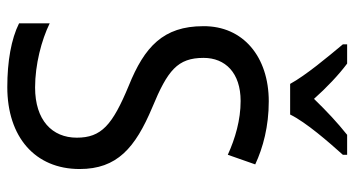

<svg xmlns="http://www.w3.org/2000/svg" viewBox="-248 -736 994 539"><g transform="rotate(90 249.5 -467.0)"><path d="M216 -784H302C324 -829 380 -893 415 -932V-944H359C324 -916 294 -888 258 -851C227 -886 190 -921 159 -944H105V-932C140 -890 192 -828 216 -784ZM455 -193C455 -298 396 -349 282 -397C178 -440 143 -468 143 -541C143 -602 185 -645 264 -645C317 -645 369 -630 415 -609L442 -686C395 -708 335 -724 265 -724C140 -724 53 -652 54 -540C54 -428 112 -375 221 -331C332 -285 367 -254 367 -185C367 -116 318 -68 226 -68C162 -68 93 -86 46 -109V-23C90 -1 153 10 225 10C365 10 455 -68 455 -193Z"/></g></svg>

Font: Noto Sans Ethiopic SemiCondensed
Style: Regular
Weight: 400
Width: 4
Designer: Monotype Design Team
Foundry: Monotype Imaging Inc.
Version: Version 2.102